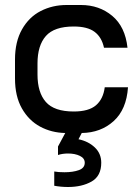

<svg xmlns="http://www.w3.org/2000/svg" viewBox="-20 -516 552 768"><path d="M307 16 294 41Q333 49 359 73.5Q385 98 385 135Q385 188 346.5 210Q308 232 252 232Q224 232 197 227V170Q213 173 238 173Q272 173 295.5 164.5Q319 156 319 135Q319 117 299.5 107.5Q280 98 252 98Q230 98 212 104V70L241 16Q186 15 140.5 -9.5Q95 -34 67.5 -82.5Q40 -131 40 -202V-278Q40 -349 68 -398.5Q96 -448 143 -472Q190 -496 246 -496H304Q377 -496 429 -452.5Q481 -409 490 -325H396Q387 -367 358.5 -388.5Q330 -410 275 -410Q197 -410 163.5 -372Q130 -334 130 -262V-218Q130 -146 163.5 -108Q197 -70 275 -70Q335 -70 364 -95Q393 -120 399 -167H492Q486 -78 434.5 -31.5Q383 15 307 16Z"/></svg>

Font: Violet Sans
Style: Regular
Weight: 400
Designer: Calvin Waterman
Foundry: Violet Office
Version: Version 1.013